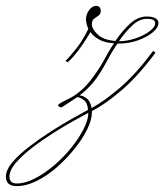

<svg xmlns="http://www.w3.org/2000/svg" viewBox="-249 -322 558 652"><path d="M-26 -116Q-11 -130 11.5 -159Q34 -188 51 -224Q47 -233 45 -241.5Q43 -250 43 -256Q43 -273 53.5 -287.5Q64 -302 77 -302Q93 -302 93 -285Q93 -274 85.5 -269Q78 -264 70.5 -258.5Q63 -253 63 -239Q63 -224 82.5 -205Q102 -186 143 -183Q165 -216 192 -241Q219 -266 250 -266Q267 -266 278 -260.5Q289 -255 289 -244Q289 -228 269.5 -212Q250 -196 219.5 -185Q189 -174 155 -174Q152 -174 150 -174Q138 -157 128 -139.5Q118 -122 110 -107Q86 -63 64 -38Q42 -13 21 2Q31 2 44.5 11.5Q58 21 62 45Q106 21 160 -25.5Q214 -72 271 -149L279 -143Q221 -65 165 -16.5Q109 32 63 55V60Q63 85 47 117.5Q31 150 4 183.5Q-23 217 -56 246Q-89 275 -124.5 292.5Q-160 310 -192 310Q-229 310 -229 278Q-229 255 -206.5 228.5Q-184 202 -148.5 175Q-113 148 -74 123Q-35 98 -1.5 79.5Q32 61 50 51Q48 27 35.5 17.5Q23 8 13 8Q0 17 -12.5 25Q-25 33 -37 41Q-41 44 -47.5 40.5Q-54 37 -51 34Q-47 29 -32 21.5Q-17 14 -7 9Q32 -14 60 -51Q88 -88 102 -114Q110 -129 119 -144.5Q128 -160 138 -175Q106 -177 87 -188Q68 -199 58 -213Q39 -180 17.5 -151.5Q-4 -123 -19 -111Q-20 -111 -23.5 -113Q-27 -115 -26 -116ZM250 -258Q224 -258 200 -235.5Q176 -213 155 -182Q182 -182 210.5 -191.5Q239 -201 258.5 -215.5Q278 -230 278 -244Q278 -249 272.5 -253.5Q267 -258 250 -258ZM-217 278Q-217 301 -192 301Q-163 301 -129.5 283.5Q-96 266 -64 238.5Q-32 211 -6 178.5Q20 146 35.5 115Q51 84 51 61Q32 71 -1 89.5Q-34 108 -71 131.5Q-108 155 -141.5 181Q-175 207 -196 232Q-217 257 -217 278Z"/></svg>

Font: Kapakana Light
Style: Regular
Weight: 300
Designer: Kyosuke Nagai
Version: Version 1.000